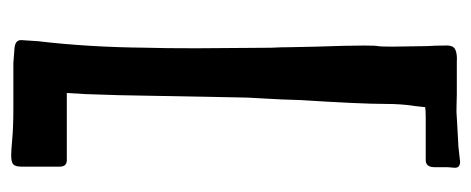

<svg xmlns="http://www.w3.org/2000/svg" viewBox="-276 -512 863 352"><g transform="rotate(-90 156.0 -335.5)"><path d="M39 -645Q27 -645 27 -658V-728Q27 -739 31 -743Q35 -747 48 -747Q56 -747 78 -745Q100 -743 135 -743H212H217L243 -741Q259 -740 259 -729L257 -698Q246 -606 245 -499Q244 -469 244 -408L245 -270Q246 -253 246 -234L247 -187Q249 -131 249 -101Q249 -79 248 -75Q247 -70 247 -48L248 16Q249 30 249 48Q250 63 242 67Q234 71 219 70H159Q153 70 139 69.5Q125 69 117 70L63 73L36 76Q24 76 25 65Q26 54 26 53V29Q26 13 39 13H118Q129 13 136 12L138 -6Q142 -30 142 -62Q142 -106 149 -216Q150 -254 152 -285Q154 -316 154 -334L158 -549L160 -611L162 -645H45Z"/></g></svg>

Font: Barrio
Style: Regular
Weight: 400
Designer: Pablo Cosgaya & Sergio Jimenez
Foundry: Pablo Cosgaya & Sergio Jimenez
Version: Version 1.005